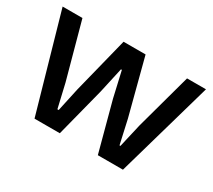

<svg xmlns="http://www.w3.org/2000/svg" viewBox="-106 -722 1015 914"><g transform="rotate(30 401.5 -264.5)"><path d="M158 0 7 -529H116L200 -222L230 -93H237L265 -222L342 -529H463L543 -222L572 -92H577L607 -222L691 -529H795L644 0H506L434 -269L402 -409H397L366 -269L297 0Z"/></g></svg>

Font: Mona Sans SemiExpanded Medium
Style: Regular
Weight: 500
Width: 6
Designer: Deni Anggara
Foundry: GitHub
Version: Version 2.000